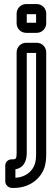

<svg xmlns="http://www.w3.org/2000/svg" viewBox="-20 -712 254 947"><path d="M152 96C142 129 110 162 56 165V123C106 114 112 69 112 39V-451H158V47C158 68 156 84 152 96ZM161 -501H109C83 -501 62 -480 62 -454V39C62 70 60 74 40 74H36C20 74 6 88 6 104V182C6 202 23 215 40 215H48C129 215 183 166 200 112C206 92 208 70 208 47V-454C208 -480 187 -501 161 -501ZM112 -600V-642H158V-600ZM208 -597V-645C208 -671 187 -692 161 -692H109C83 -692 62 -671 62 -645V-597C62 -571 83 -550 109 -550H161C187 -550 208 -571 208 -597Z"/></svg>

Font: DIN Rundschrift
Style: EngKont
Weight: 400
Width: 3
Version: Version 1.027